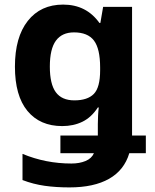

<svg xmlns="http://www.w3.org/2000/svg" viewBox="-20 -576 673 836"><path d="M255 -556Q356 -556 413 -476H417L429 -546H555V14H615V91H543Q521 165 455 202.5Q389 240 282 240Q224 240 174.5 233Q125 226 78 208V94Q179 136 291 136Q326 136 352.5 125Q379 114 389 91H243V14H406V-36Q406 -53 407 -72.5Q408 -92 410 -108H406Q378 -65 339 -46Q300 -27 251 -27Q154 -27 99.5 -93Q45 -159 45 -286Q45 -414 101 -485Q157 -556 255 -556ZM302 -435Q250 -435 223.5 -399Q197 -363 197 -286Q197 -210 223 -174.5Q249 -139 304 -139Q361 -139 388.5 -167Q416 -195 416 -270V-282Q416 -364 389 -399.5Q362 -435 302 -435Z"/></svg>

Font: Noto IKEA Arabic
Style: Bold
Weight: 700
Designer: Monotype Design Team
Foundry: Monotype Imaging Inc.
Version: Version 1.200